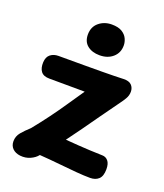

<svg xmlns="http://www.w3.org/2000/svg" viewBox="-147 -890 854 1002"><g transform="rotate(20 280.0 -389.0)"><path d="M89.6 -416.4Q56.9 -416.4 42.9 -434.8Q28.9 -453.1 30.4 -485.9Q32 -516.1 50.1 -530.1Q68.2 -544 94.4 -544Q178.9 -544 237.7 -544Q296.6 -544 336.5 -544.4Q376.4 -544.8 404.1 -545.3Q431.7 -545.8 453.7 -546.8Q485.1 -548 499.1 -533.3Q513 -518.7 513 -497Q513 -476 501.9 -457.3Q490.9 -438.7 479.1 -423.3Q438.1 -367 403.7 -318.4Q369.3 -269.9 339.1 -227.3Q308.9 -184.8 279.9 -146.3Q318.9 -143.3 351.6 -140.9Q384.3 -138.6 416.6 -137.1Q448.8 -135.6 485.8 -134.6Q505.8 -134.6 518.6 -119.4Q531.4 -104.3 531.4 -73.3Q531.4 -35.1 513.7 -18.6Q496 -2.1 466.4 -2.1Q432.9 -2.1 388.3 -5.9Q343.8 -9.7 290.9 -15.1Q238.1 -20.6 179.6 -24.7Q165 -5.9 139.2 5.5Q113.3 16.9 83.7 13.6Q56.8 10.4 41.1 -5.1Q25.3 -20.6 25.3 -45.3Q25.3 -73.3 43.4 -95.1Q61.6 -116.8 88.1 -140.8Q107.4 -164.6 125.1 -187.4Q142.7 -210.3 159.8 -233.2Q176.9 -256 192.7 -278.7Q208.4 -301.3 223.9 -323.8Q239.3 -346.2 254.9 -369.3Q270.4 -392.4 286.4 -415.4ZM293.8 -620.3Q252 -620.3 225.9 -641.2Q199.9 -662 199.9 -701.7Q199.9 -744.4 229.4 -768.9Q258.9 -793.4 300.2 -793.4Q336.4 -793.4 357.2 -780.7Q377.9 -767.9 386.7 -749.1Q395.6 -730.3 395.6 -711.1Q395.6 -670.2 367 -645.3Q338.4 -620.3 293.8 -620.3Z"/></g></svg>

Font: Playpen Sans Arabic
Style: Regular
Weight: 400
Designer: Azza Alameddine, Laura Meseguer, Veronika Burian, José Scaglione
Foundry: TypeTogether
Version: Version 2.000